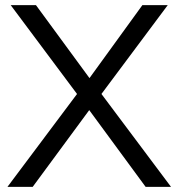

<svg xmlns="http://www.w3.org/2000/svg" viewBox="-20 -725 692 745"><path d="M9 0 290.5 -375.9V-344.8L21.6 -705H119.6L340.1 -404.4H314.5L532.4 -705H630.8L362 -344.8V-375.9L643.5 0H545L310.3 -319.4H342.2L106.9 0Z"/></svg>

Font: Mulish ExtraLight
Style: Regular
Weight: 200
Designer: Vernon Adams
Foundry: Vernon Adams
Version: Version 3.603